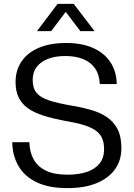

<svg xmlns="http://www.w3.org/2000/svg" viewBox="-20 -958 687 987"><path d="M326 9Q231 9 168.5 -21Q106 -51 75 -104.5Q44 -158 43 -227H131Q132 -176 153.5 -138Q175 -100 217.5 -80Q260 -60 327 -60Q384 -60 426 -74Q468 -88 491.5 -117Q515 -146 515 -191Q515 -226 504 -249.5Q493 -273 469 -289Q445 -305 406.5 -316.5Q368 -328 312 -337Q250 -349 202.5 -364Q155 -379 123.5 -401.5Q92 -424 76 -457Q60 -490 60 -536Q60 -597 91 -642.5Q122 -688 180 -712.5Q238 -737 320 -737Q403 -737 460.5 -710.5Q518 -684 548.5 -637Q579 -590 580 -526H493Q491 -574 469 -606Q447 -638 408 -654Q369 -670 316 -670Q263 -670 225.5 -655Q188 -640 168 -613Q148 -586 148 -547Q148 -505 167.5 -481Q187 -457 232 -442Q277 -427 354 -414Q403 -406 448 -393Q493 -380 528 -357Q563 -334 583.5 -295.5Q604 -257 604 -196Q604 -135 572 -89Q540 -43 478 -17Q416 9 326 9ZM170 -798 276 -938H359L466 -798H393L318 -897L243 -798Z"/></svg>

Font: Mona Sans ExtraLight
Style: Regular
Weight: 400
Version: Version 2.000